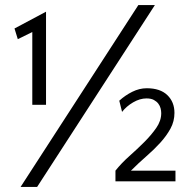

<svg xmlns="http://www.w3.org/2000/svg" viewBox="-20 -711 755 755"><path d="M161 -299H107V-585L50 -557L37 -599L161 -665ZM126 24H61L524 -691H589ZM449 -315Q472 -336 500 -350Q528 -364 557 -364Q610 -364 638 -337Q666 -310 666 -267Q666 -234 650.5 -205.5Q635 -177 610.5 -150Q586 -123 555.5 -96.5Q525 -70 495 -40H670V2H434V-40Q458 -70 489 -97.5Q520 -125 547.5 -152.5Q575 -180 594.5 -208Q614 -236 614 -266Q614 -275 611.5 -285Q609 -295 602.5 -303.5Q596 -312 585 -318Q574 -324 556 -324Q530 -324 503.5 -308.5Q477 -293 460 -271Z"/></svg>

Font: Quattrocento Sans
Style: Regular
Weight: 400
Designer: Pablo Impallari
Foundry: Pablo Impallari, Igino Marini, Brenda Gallo
Version: Version 2.000